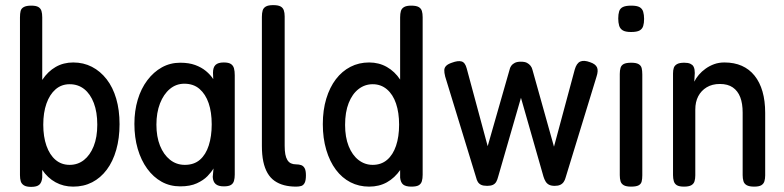

<svg xmlns="http://www.w3.org/2000/svg" viewBox="-20 -719 3062 750"><path d="M266 10Q228 10 197 -7Q166 -24 144.5 -56Q123 -88 111.5 -132.5Q100 -177 100 -232Q100 -286 112 -330.5Q124 -375 145.5 -407.5Q167 -440 197.5 -457.5Q228 -475 266 -475Q306 -475 339 -458Q372 -441 396.5 -409.5Q421 -378 434 -333.5Q447 -289 447 -234Q447 -179 434 -133.5Q421 -88 397 -56Q373 -24 340 -7Q307 10 266 10ZM252 -75Q284 -75 308 -94Q332 -113 346 -148Q360 -183 360 -232Q360 -281 346.5 -316.5Q333 -352 309 -371Q285 -390 252 -390Q220 -390 197 -370Q174 -350 161.5 -314.5Q149 -279 149 -232Q149 -185 161.5 -149.5Q174 -114 197 -94.5Q220 -75 252 -75ZM102 11Q83 11 73.5 5Q64 -1 61 -11Q58 -21 58 -35V-651Q58 -666 60.5 -676Q63 -686 73 -691.5Q83 -697 102 -697Q121 -697 130 -691.5Q139 -686 142 -676Q145 -666 145 -651V-25Q143 -6 133.5 2.5Q124 11 102 11Z M854 9Q833 9 822.5 0Q812 -9 811 -28L814 -61Q806 -47 790.5 -31Q775 -15 749 -3Q723 9 684 9Q644 9 611.5 -9Q579 -27 555 -60Q531 -93 518 -137.5Q505 -182 505 -235Q505 -286 518 -329.5Q531 -373 555.5 -405.5Q580 -438 612.5 -456Q645 -474 684 -474Q718 -474 742.5 -465Q767 -456 784.5 -441.5Q802 -427 813 -410L812 -435Q812 -456 822 -465.5Q832 -475 854 -475Q873 -475 882 -469Q891 -463 894 -452Q897 -441 897 -425V-37Q897 -23 894 -12.5Q891 -2 882 3.5Q873 9 854 9ZM702 -75Q738 -75 761 -95Q784 -115 795.5 -151Q807 -187 807 -233Q807 -281 795 -316Q783 -351 759.5 -371.5Q736 -392 700 -392Q668 -392 643.5 -371.5Q619 -351 605 -315Q591 -279 591 -232Q591 -185 605 -150Q619 -115 644 -95Q669 -75 702 -75Z M1137 10Q1111 10 1090 4.5Q1069 -1 1052.5 -12.5Q1036 -24 1025 -43Q1014 -62 1008.5 -88Q1003 -114 1003 -149V-653Q1003 -668 1006 -678Q1009 -688 1018.5 -693.5Q1028 -699 1047 -699Q1066 -699 1075.5 -694Q1085 -689 1088.5 -679Q1092 -669 1092 -655V-150Q1092 -130 1094.5 -116.5Q1097 -103 1102.5 -94Q1108 -85 1116.5 -81Q1125 -77 1136 -77Q1148 -77 1156.5 -74Q1165 -71 1170 -62Q1175 -53 1175 -34Q1175 -14 1170 -4.5Q1165 5 1156.5 7.5Q1148 10 1137 10Z M1422 10Q1382 10 1349 -7Q1316 -24 1292 -56Q1268 -88 1254.5 -133.5Q1241 -179 1241 -234Q1241 -289 1254.5 -333.5Q1268 -378 1292 -409.5Q1316 -441 1349 -458Q1382 -475 1422 -475Q1460 -475 1491 -457.5Q1522 -440 1543.5 -407.5Q1565 -375 1576.5 -330.5Q1588 -286 1588 -232Q1588 -177 1577 -132.5Q1566 -88 1544 -56Q1522 -24 1491.5 -7Q1461 10 1422 10ZM1436 -75Q1469 -75 1492 -94.5Q1515 -114 1527 -149.5Q1539 -185 1539 -232Q1539 -279 1527 -314.5Q1515 -350 1491.5 -370Q1468 -390 1436 -390Q1405 -390 1380.5 -371Q1356 -352 1342 -316.5Q1328 -281 1328 -231Q1328 -183 1342 -148Q1356 -113 1380.5 -94Q1405 -75 1436 -75ZM1587 10Q1565 10 1555 2Q1545 -6 1543 -25V-651Q1543 -666 1546 -676Q1549 -686 1558.5 -691.5Q1568 -697 1586 -697Q1606 -697 1615.5 -691.5Q1625 -686 1628 -676Q1631 -666 1631 -652V-36Q1631 -22 1628 -11.5Q1625 -1 1616 4.5Q1607 10 1587 10Z M1883 7Q1868 7 1859.5 3Q1851 -1 1846.5 -8.5Q1842 -16 1840 -25L1719 -420Q1715 -436 1715.5 -445.5Q1716 -455 1723 -462Q1730 -469 1745 -474Q1769 -483 1783 -479Q1797 -475 1803 -452L1885 -148L1970 -445Q1972 -455 1977 -462Q1982 -469 1991 -473.5Q2000 -478 2014 -478Q2030 -478 2038.5 -473.5Q2047 -469 2052.5 -462Q2058 -455 2060 -446L2144 -146L2225 -447Q2232 -472 2246.5 -478.5Q2261 -485 2285 -476Q2306 -469 2312 -456Q2318 -443 2310 -419L2189 -24Q2187 -16 2182 -8.5Q2177 -1 2168.5 3Q2160 7 2147 7Q2133 7 2124.5 2.5Q2116 -2 2111 -10.5Q2106 -19 2103 -29L2015 -337L1926 -29Q1923 -17 1918.5 -9Q1914 -1 1905.5 3Q1897 7 1883 7Z M2445 10Q2426 10 2416.5 4.5Q2407 -1 2404 -11Q2401 -21 2401 -35V-430Q2401 -444 2404 -454Q2407 -464 2416.5 -469Q2426 -474 2446 -474Q2465 -474 2474.5 -468.5Q2484 -463 2486.5 -453Q2489 -443 2489 -428V-34Q2489 -20 2486.5 -10Q2484 0 2474.5 5Q2465 10 2445 10ZM2445 -594Q2423 -594 2412.5 -600.5Q2402 -607 2398.5 -619Q2395 -631 2395 -647Q2395 -663 2398.5 -674.5Q2402 -686 2413 -691.5Q2424 -697 2446 -697Q2468 -697 2478.5 -691Q2489 -685 2492.5 -673Q2496 -661 2496 -645Q2496 -629 2492.5 -617.5Q2489 -606 2478.5 -600Q2468 -594 2445 -594Z M2652 10Q2633 10 2624 4.5Q2615 -1 2612 -11.5Q2609 -22 2609 -35V-432Q2609 -445 2612 -454Q2615 -463 2624.5 -468.5Q2634 -474 2653 -474Q2668 -474 2676.5 -470Q2685 -466 2688.5 -460Q2692 -454 2693 -447Q2694 -440 2694 -434L2692 -400Q2699 -414 2710 -427Q2721 -440 2736.5 -451Q2752 -462 2770 -468.5Q2788 -475 2810 -475Q2848 -475 2877.5 -462Q2907 -449 2927.5 -423.5Q2948 -398 2958.5 -361.5Q2969 -325 2969 -278V-34Q2969 -21 2966 -11Q2963 -1 2954 4.5Q2945 10 2926 10Q2907 10 2897 4.5Q2887 -1 2884 -11.5Q2881 -22 2881 -35V-279Q2881 -315 2871.5 -339.5Q2862 -364 2842.5 -377.5Q2823 -391 2792 -391Q2762 -391 2740.5 -378Q2719 -365 2707.5 -343Q2696 -321 2696 -291V-34Q2696 -21 2693 -11Q2690 -1 2680.5 4.5Q2671 10 2652 10Z"/></svg>

Font: Fredoka SemiCondensed
Style: Regular
Weight: 400
Width: 4
Designer: Ben Nathan
Foundry: Milena B. Brandão, Ben Nathan
Version: Version 2.001